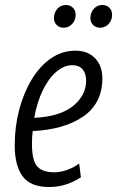

<svg xmlns="http://www.w3.org/2000/svg" viewBox="-20 -738 469 769"><path d="M176 11Q102 11 70.5 -32Q39 -75 39 -156Q39 -231 57 -299Q75 -367 107.5 -420.5Q140 -474 184.5 -504.5Q229 -535 282 -535Q332 -535 361.5 -504Q391 -473 390 -420Q388 -322 312 -270.5Q236 -219 111 -213Q108 -189 108 -162Q108 -95 129 -71.5Q150 -48 196 -48Q222 -48 249 -57.5Q276 -67 297 -83L304 -28Q279 -11 246.5 0Q214 11 176 11ZM117 -266Q220 -271 272.5 -313.5Q325 -356 325 -415Q325 -444 310.5 -460.5Q296 -477 270 -477Q236 -477 205 -450Q174 -423 151 -375.5Q128 -328 117 -266ZM381 -627Q364 -627 353 -638Q342 -649 342 -665Q342 -687 355.5 -702.5Q369 -718 390 -718Q407 -718 418 -707Q429 -696 429 -679Q429 -657 415 -642Q401 -627 381 -627ZM235 -627Q218 -627 207 -638Q196 -649 196 -665Q196 -687 209.5 -702.5Q223 -718 244 -718Q261 -718 272 -707Q283 -696 283 -679Q283 -657 269 -642Q255 -627 235 -627Z"/></svg>

Font: Ubuntu Sans Condensed
Style: Italic
Weight: 400
Width: 3
Italic angle: -13.5°
Designer: Dalton Maag Ltd
Foundry: Dalton Maag Ltd
Version: Version 1.006; ttfautohint (v1.8.4.7-5d5b)